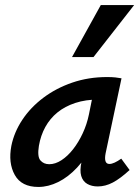

<svg xmlns="http://www.w3.org/2000/svg" viewBox="-20 -731 554 760"><path d="M132 9Q65 9 38.5 -38.5Q12 -86 25 -154Q36 -208 68.5 -257Q101 -306 151.5 -344Q202 -382 266 -404Q330 -426 404 -426Q424 -426 437 -424.5Q450 -423 461 -421L398 -124Q390 -82 413 -82Q422 -82 434 -87.5Q446 -93 460 -103L493 -58Q456 -24 426.5 -8.5Q397 7 367 7Q343 7 325.5 -3Q308 -13 301.5 -34.5Q295 -56 303 -92L336 -243L390 -277Q375 -211 347.5 -158Q320 -105 285 -67.5Q250 -30 210.5 -10.5Q171 9 132 9ZM175 -81Q199 -81 223.5 -97Q248 -113 269.5 -140.5Q291 -168 307.5 -203.5Q324 -239 332 -278L352 -377L407 -334Q398 -336 389 -336.5Q380 -337 371 -337Q319 -337 278 -323.5Q237 -310 207.5 -286Q178 -262 159.5 -228.5Q141 -195 134 -154Q127 -111 140 -96Q153 -81 175 -81ZM265 -505 379 -711H511L350 -505Z"/></svg>

Font: Ysabeau Infant
Style: Bold Italic
Weight: 700
Italic angle: -12°
Designer: Christian Thalmann (Catharsis Fonts)
Version: Version 2.001;gftools[0.9.30]; featfreeze: ss01,ss02,lnum